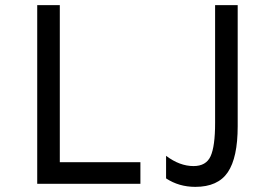

<svg xmlns="http://www.w3.org/2000/svg" viewBox="-20 -716 1060 748"><path d="M125 -696H213V-84H527V0H125ZM627 -21V-109Q680 -69 734 -69Q783 -69 800.5 -107.5Q818 -146 818 -237V-696H906V-224Q906 -102 867.5 -45Q829 12 741 12Q677 12 627 -21Z"/></svg>

Font: AmikoRegular
Style: Regular
Weight: 400
Designer: Pablo Impallari, Rodrigo Fuenzalida, Andres Torresi
Foundry: Impallari Type
Version: Version 1.000; ttfautohint (v1.3)